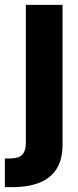

<svg xmlns="http://www.w3.org/2000/svg" viewBox="-62 -566 322 790"><path d="M44.3 -545.9H195.3V27.1Q195.5 90.3 170.6 129.2Q145.6 168.2 99.2 186.1Q52.8 204.1 -11.3 204.1H-42V86.1H-22.3Q14.6 86.1 29.3 70.8Q44.1 55.5 44.3 24.8Z"/></svg>

Font: Inter Tight
Style: Regular
Weight: 400
Designer: Rasmus Andersson
Foundry: rsms
Version: Version 3.002